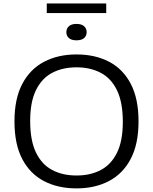

<svg xmlns="http://www.w3.org/2000/svg" viewBox="-20 -1058 867 1088"><path d="M413.5 9.5Q308.5 9.5 229.2 -31.8Q150 -73 106 -157Q62 -241 62 -370Q62 -499 106.5 -583Q151 -667 230.2 -708.2Q309.5 -749.5 413.5 -749.5Q519 -749.5 598 -708.2Q677 -667 721 -583Q765 -499 765 -370Q765 -241.5 720.5 -157.2Q676 -73 597 -31.8Q518 9.5 413.5 9.5ZM413.5 -63.5Q492.5 -63.5 551.5 -94.8Q610.5 -126 643.2 -193Q676 -260 676 -367.5Q676 -477.5 643.2 -545.8Q610.5 -614 551.2 -645.2Q492 -676.5 413.5 -676.5Q335 -676.5 276 -645.5Q217 -614.5 184 -547.5Q151 -480.5 151 -372.5Q151 -262 183.8 -194Q216.5 -126 275.5 -94.8Q334.5 -63.5 413.5 -63.5ZM413.5 -829.5Q385 -829.5 370.5 -842.2Q356 -855 356 -875.5Q356 -896.5 370.5 -909.5Q385 -922.5 413.5 -922.5Q442 -922.5 456.5 -909.5Q471 -896.5 471 -875.5Q471 -855 456.5 -842.2Q442 -829.5 413.5 -829.5ZM245 -984V-1038.5H582V-984Z"/></svg>

Font: Encode Sans Exp
Style: Regular
Weight: 400
Width: 7
Designer: Multiple Designers
Foundry: Impallari Type
Version: Version 3.002; ttfautohint (v1.8.3) -l 8 -r 50 -G 200 -x 14 